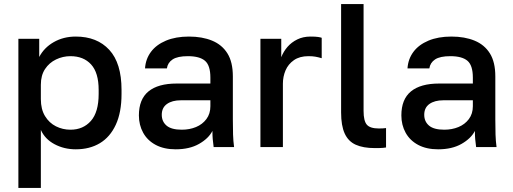

<svg xmlns="http://www.w3.org/2000/svg" viewBox="-20 -720 2510 940"><path d="M70 200V-530H172V-441Q196 -487 243.5 -514Q291 -541 351 -541Q455 -541 515 -476Q575 -411 575 -280V-260Q575 -170 547 -109.5Q519 -49 469 -19Q419 11 351 11Q294 11 247 -14Q200 -39 180 -84V200ZM325 -85Q387 -85 425 -128Q463 -171 463 -260V-280Q463 -364 426 -404.5Q389 -445 325 -445Q288 -445 254.5 -429Q221 -413 200.5 -382Q180 -351 180 -305V-235Q180 -185 200.5 -151.5Q221 -118 254 -101.5Q287 -85 325 -85Z M840 11Q783 11 742.5 -10.5Q702 -32 681 -70Q660 -108 660 -155Q660 -234 707 -272.5Q754 -311 845 -311H1010V-340Q1010 -400 983.5 -422.5Q957 -445 900 -445Q849 -445 825 -429Q801 -413 797 -385H690Q693 -431 719 -466Q745 -501 792.5 -521Q840 -541 905 -541Q970 -541 1018.5 -521Q1067 -501 1093.5 -458.5Q1120 -416 1120 -346V-135Q1120 -93 1121 -61.5Q1122 -30 1126 0H1026Q1023 -23 1021.5 -39Q1020 -55 1020 -79Q1001 -42 954.5 -15.5Q908 11 840 11ZM870 -85Q908 -85 939.5 -98Q971 -111 990.5 -137Q1010 -163 1010 -200V-229H865Q823 -229 797.5 -211Q772 -193 772 -158Q772 -125 795.5 -105Q819 -85 870 -85Z M1255 0V-530H1357V-440Q1368 -468 1387.5 -490.5Q1407 -513 1435.5 -527Q1464 -541 1500 -541Q1525 -541 1537.5 -539Q1550 -537 1555 -535V-435Q1538 -440 1524 -442.5Q1510 -445 1490 -445Q1447 -445 1419 -425.5Q1391 -406 1378 -375.5Q1365 -345 1365 -310V0Z M1815 5Q1758 5 1721.5 -11.5Q1685 -28 1667.5 -66.5Q1650 -105 1650 -169V-700H1760V-177Q1760 -128 1776 -109.5Q1792 -91 1835 -91Q1846 -91 1854 -91.5Q1862 -92 1870 -93V2Q1865 3 1854.5 4Q1844 5 1833.5 5Q1823 5 1815 5Z M2125 11Q2068 11 2027.5 -10.5Q1987 -32 1966 -70Q1945 -108 1945 -155Q1945 -234 1992 -272.5Q2039 -311 2130 -311H2295V-340Q2295 -400 2268.5 -422.5Q2242 -445 2185 -445Q2134 -445 2110 -429Q2086 -413 2082 -385H1975Q1978 -431 2004 -466Q2030 -501 2077.5 -521Q2125 -541 2190 -541Q2255 -541 2303.5 -521Q2352 -501 2378.5 -458.5Q2405 -416 2405 -346V-135Q2405 -93 2406 -61.5Q2407 -30 2411 0H2311Q2308 -23 2306.5 -39Q2305 -55 2305 -79Q2286 -42 2239.5 -15.5Q2193 11 2125 11ZM2155 -85Q2193 -85 2224.5 -98Q2256 -111 2275.5 -137Q2295 -163 2295 -200V-229H2150Q2108 -229 2082.5 -211Q2057 -193 2057 -158Q2057 -125 2080.5 -105Q2104 -85 2155 -85Z"/></svg>

Font: Golos Text Medium
Style: Regular
Weight: 500
Designer: A.Korolkova, Vitaly Kuzmin
Foundry: ParaType Ltd
Version: Version 2.004